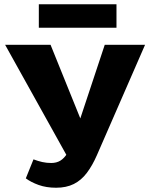

<svg xmlns="http://www.w3.org/2000/svg" viewBox="-20 -868 700 900"><path d="M243 12Q197 12 161 -1Q125 -14 101 -32L137 -121Q158 -113 178 -108.5Q198 -104 220 -104Q245 -104 263 -115Q281 -126 296 -150Q311 -174 323 -212L471 -658H660L434 -140Q413 -92 387 -57.5Q361 -23 326 -5.5Q291 12 243 12ZM310 -108 4 -658H217L407 -188ZM162 -738V-848H526V-738Z"/></svg>

Font: Ysabeau Office Black
Style: Regular
Weight: 900
Designer: Christian Thalmann (Catharsis Fonts)
Version: Version 2.001;gftools[0.9.30]; featfreeze: tnum,lnum,ss02